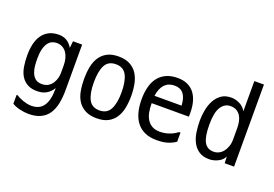

<svg xmlns="http://www.w3.org/2000/svg" viewBox="-116 -1067 2231 1561"><g transform="rotate(20 1000.0 -286.5)"><path d="M353 -315Q353 -348 345.5 -376Q338 -404 323.5 -424.5Q309 -445 287.5 -456.5Q266 -468 238 -468Q217 -468 198 -459.5Q179 -451 164 -430.5Q149 -410 140.5 -376.5Q132 -343 132 -294Q132 -264 135 -232Q138 -200 149 -173Q160 -146 180.5 -129Q201 -112 237 -112Q271 -112 293.5 -127Q316 -142 329 -163.5Q342 -185 347.5 -208Q353 -231 353 -248ZM216 83Q288 83 321.5 33.5Q355 -16 355 -110V-120Q311 -48 229 -45Q173 -43 137.5 -62.5Q102 -82 81.5 -115.5Q61 -149 53.5 -195Q46 -241 46 -293Q46 -345 56 -389Q66 -433 88 -465.5Q110 -498 144.5 -517Q179 -536 229 -537Q267 -538 298 -521Q329 -504 349 -469H351L357 -526H436V-133Q436 -67 425 -14Q414 39 388.5 76Q363 113 321 133Q279 153 218 153Q182 153 142 143.5Q102 134 75 117V41H87Q96 48 111 55.5Q126 63 143.5 69Q161 75 180 79Q199 83 216 83Z M750 -3Q690 -3 650.5 -24Q611 -45 587.5 -81Q564 -117 555 -165.5Q546 -214 546 -270Q546 -326 555.5 -374.5Q565 -423 588.5 -459Q612 -495 651 -516Q690 -537 750 -537Q808 -537 847.5 -516Q887 -495 910.5 -459Q934 -423 944 -374Q954 -325 954 -270Q954 -215 944.5 -166.5Q935 -118 911.5 -81.5Q888 -45 849 -24Q810 -3 750 -3ZM750 -71Q815 -71 842.5 -123.5Q870 -176 870 -270Q870 -366 842.5 -418Q815 -470 750 -470Q684 -470 657 -418.5Q630 -367 630 -270Q630 -176 657 -123.5Q684 -71 750 -71Z M1131 -336H1365V-339Q1358 -470 1258 -470Q1151 -470 1131 -337ZM1261 -537Q1310 -537 1346.5 -520Q1383 -503 1406 -472.5Q1429 -442 1440.5 -400Q1452 -358 1452 -309V-272H1130V-267Q1130 -227 1137 -192.5Q1144 -158 1160.5 -132Q1177 -106 1204 -91Q1231 -76 1272 -76Q1309 -76 1347.5 -88.5Q1386 -101 1420 -127H1432V-48Q1398 -25 1360.5 -14Q1323 -3 1269 -3Q1209 -3 1166 -22.5Q1123 -42 1095.5 -78Q1068 -114 1055 -163.5Q1042 -213 1042 -273Q1042 -334 1055 -383Q1068 -432 1095 -466Q1122 -500 1163 -518.5Q1204 -537 1261 -537Z M1853 -318Q1853 -346 1848 -373Q1843 -400 1830 -421.5Q1817 -443 1795.5 -456Q1774 -469 1741 -469Q1691 -469 1660.5 -421.5Q1630 -374 1630 -270Q1630 -165 1655.5 -119Q1681 -73 1737 -73Q1761 -73 1782 -83.5Q1803 -94 1818.5 -113.5Q1834 -133 1843.5 -160Q1853 -187 1853 -220ZM1724 -536Q1763 -536 1798.5 -517.5Q1834 -499 1852 -466H1853V-726H1936V-16H1855L1852 -72H1851Q1845 -57 1831.5 -44Q1818 -31 1800.5 -22Q1783 -13 1763 -8Q1743 -3 1725 -3Q1670 -3 1635.5 -26Q1601 -49 1581 -86.5Q1561 -124 1553.5 -172.5Q1546 -221 1546 -273Q1546 -318 1555 -365Q1564 -412 1584.5 -450Q1605 -488 1639 -512Q1673 -536 1724 -536Z"/></g></svg>

Font: D2Coding
Style: Regular
Weight: 400
Monospace: yes
Designer: Yong-Rak Park; Jeong-Hwan Yoon; Sang-Min Lee;
Foundry: NHN Corporation
Version: Version 1.3.2; Build 20180524